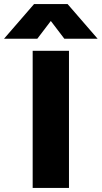

<svg xmlns="http://www.w3.org/2000/svg" viewBox="-72 -932 504 952"><path d="M0 0ZM90 -680H270V0H90ZM247 -740 180 -828 113 -740H-52L97 -912H263L412 -740Z"/></svg>

Font: Martel Sans Black
Style: Regular
Weight: 900
Designer: Dan Reynolds and Mathieu Réguer
Foundry: Dan Reynolds and Mathieu Réguer
Version: Version 1.002; ttfautohint (v1.1) -l 5 -r 5 -G 72 -x 0 -D la